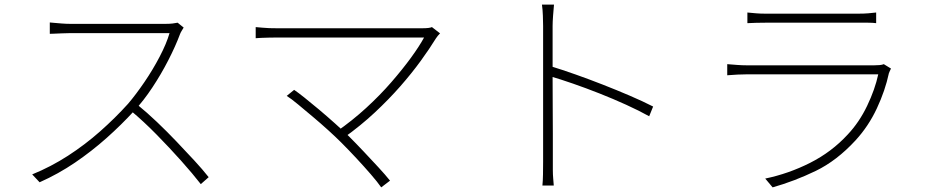

<svg xmlns="http://www.w3.org/2000/svg" viewBox="-20 -781 4010 829"><path d="M773 -662Q770 -657 764.5 -648Q759 -639 757 -633Q738 -582 707 -521.5Q676 -461 638 -403.5Q600 -346 559 -302Q504 -242 440 -185Q376 -128 304 -79Q232 -30 151 6L119 -28Q200 -61 273.5 -108.5Q347 -156 412.5 -214Q478 -272 533 -333Q567 -373 603.5 -426.5Q640 -480 669.5 -536.5Q699 -593 712 -638Q705 -638 672 -638Q639 -638 593 -638Q547 -638 496 -638Q445 -638 399 -638Q353 -638 321.5 -638Q290 -638 283 -638Q267 -638 247 -637Q227 -636 211.5 -635.5Q196 -635 195 -635V-684Q196 -684 211.5 -682.5Q227 -681 247 -679.5Q267 -678 283 -678Q290 -678 320.5 -678Q351 -678 395 -678Q439 -678 487.5 -678Q536 -678 580 -678Q624 -678 655 -678Q686 -678 695 -678Q712 -678 725 -679.5Q738 -681 747 -683ZM572 -330Q615 -295 658 -254Q701 -213 742 -170Q783 -127 819 -88Q855 -49 881 -16L847 14Q812 -31 762 -87Q712 -143 656 -200Q600 -257 545 -303Z M1880 -637Q1875 -632 1870 -626Q1865 -620 1862 -615Q1835 -571 1796.5 -518Q1758 -465 1708.5 -408.5Q1659 -352 1598 -295Q1537 -238 1464 -186L1432 -212Q1501 -260 1561 -315Q1621 -370 1670 -426.5Q1719 -483 1755 -532.5Q1791 -582 1811 -619Q1791 -619 1750 -619Q1709 -619 1653 -619Q1597 -619 1536 -619Q1475 -619 1414.5 -619Q1354 -619 1303 -619Q1252 -619 1218 -619Q1184 -619 1175 -619Q1156 -619 1139 -618.5Q1122 -618 1107.5 -617.5Q1093 -617 1084 -616V-664Q1098 -663 1112.5 -661.5Q1127 -660 1142.5 -659.5Q1158 -659 1175 -659Q1184 -659 1217.5 -659Q1251 -659 1301 -659Q1351 -659 1410 -659Q1469 -659 1530 -659Q1591 -659 1646 -659Q1701 -659 1742.5 -659Q1784 -659 1804 -659Q1834 -659 1845 -664ZM1453 -166Q1430 -189 1397.5 -218.5Q1365 -248 1330.5 -277Q1296 -306 1266.5 -330.5Q1237 -355 1218 -367L1250 -393Q1265 -383 1294 -360Q1323 -337 1358 -307.5Q1393 -278 1427 -247.5Q1461 -217 1487 -192Q1517 -162 1550.5 -126.5Q1584 -91 1614 -58.5Q1644 -26 1664 -1L1626 28Q1610 5 1581 -28.5Q1552 -62 1518.5 -98Q1485 -134 1453 -166Z M2325 -83Q2325 -93 2325 -133.5Q2325 -174 2325 -233.5Q2325 -293 2325 -359.5Q2325 -426 2325 -489Q2325 -552 2325 -600Q2325 -648 2325 -669Q2325 -686 2324 -713Q2323 -740 2320 -761H2372Q2370 -741 2368 -713Q2366 -685 2366 -669Q2366 -621 2366 -561Q2366 -501 2366 -437.5Q2366 -374 2366.5 -313.5Q2367 -253 2367 -203.5Q2367 -154 2367 -121.5Q2367 -89 2367 -83Q2367 -65 2367 -46.5Q2367 -28 2368.5 -11Q2370 6 2371 20H2322Q2324 0 2324.5 -28Q2325 -56 2325 -83ZM2358 -495Q2407 -480 2465 -459.5Q2523 -439 2583 -415.5Q2643 -392 2699 -368Q2755 -344 2800 -321L2783 -279Q2740 -303 2684 -328.5Q2628 -354 2568.5 -377.5Q2509 -401 2454 -420Q2399 -439 2358 -451Z M3207 -727Q3227 -725 3245 -723.5Q3263 -722 3285 -722Q3299 -722 3338.5 -722Q3378 -722 3429.5 -722Q3481 -722 3533 -722Q3585 -722 3627 -722Q3669 -722 3686 -722Q3710 -722 3728.5 -723.5Q3747 -725 3763 -727V-681Q3747 -683 3728 -683Q3709 -683 3685 -683Q3668 -683 3627.5 -683Q3587 -683 3535.5 -683Q3484 -683 3432 -683Q3380 -683 3340.5 -683Q3301 -683 3285 -683Q3264 -683 3245.5 -682.5Q3227 -682 3207 -681ZM3827 -485Q3825 -480 3822 -474.5Q3819 -469 3818 -465Q3802 -390 3766 -313Q3730 -236 3674 -175Q3593 -87 3502 -43Q3411 1 3316 28L3284 -10Q3385 -31 3478 -78Q3571 -125 3640 -200Q3690 -253 3724 -324Q3758 -395 3772 -460Q3762 -460 3727.5 -460Q3693 -460 3644.5 -460Q3596 -460 3539.5 -460Q3483 -460 3427 -460Q3371 -460 3323 -460Q3275 -460 3243 -460Q3211 -460 3203 -460Q3186 -460 3165 -459Q3144 -458 3120 -456V-504Q3144 -502 3164.5 -500.5Q3185 -499 3203 -499Q3210 -499 3241.5 -499Q3273 -499 3320.5 -499Q3368 -499 3422.5 -499Q3477 -499 3532.5 -499Q3588 -499 3635.5 -499Q3683 -499 3715 -499Q3747 -499 3755 -499Q3767 -499 3778 -500Q3789 -501 3796 -504Z"/></svg>

Font: Noto Sans TC ExtraLight
Style: Regular
Weight: 250
Designer: Ryoko NISHIZUKA  (kana, bopomofo & ideographs); Paul D. Hunt (Latin, Greek & Cyrillic); Sandoll Communications , Soo-you
Foundry: Adobe
Version: Version 2.004-H2;hotconv 1.0.118;makeotfexe 2.5.65603